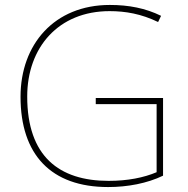

<svg xmlns="http://www.w3.org/2000/svg" viewBox="-20 -746 760 776"><path d="M367 -350V-325H613V-50C561 -28 496 -15 419 -15C219 -15 90 -114 90 -356C90 -554 216 -701 423 -701C487 -701 551 -690 619 -657L631 -682C568 -713 500 -726 424 -726C199 -726 63 -566 63 -355C63 -121 186 10 417 10C496 10 575 -5 639 -36V-350Z"/></svg>

Font: Noto Sans Devanagari UI Thin
Style: Regular
Weight: 100
Designer: Jelle Bosma - Monotype Design Team
Foundry: Monotype Imaging Inc.
Version: Version 2.004